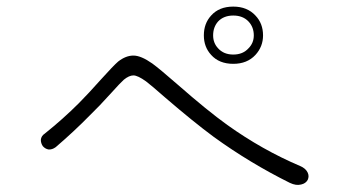

<svg xmlns="http://www.w3.org/2000/svg" viewBox="-20 -750 1040 567"><path d="M112.3 -355.5Q101.6 -348.6 100.6 -336.9Q100.6 -327.1 106.4 -318.4Q113.3 -310.5 123 -308.6Q133.8 -307.6 144.5 -315.4Q199.2 -362.3 245.1 -409.2Q272.5 -435.5 308.6 -475.6Q335.9 -505.9 345.7 -514.6Q361.3 -527.3 374 -527.3Q386.7 -527.3 411.1 -509.8Q426.8 -498 467.8 -461.9Q551.8 -389.6 611.3 -345.7Q717.8 -268.6 835.9 -210Q854.5 -201.2 869.1 -205.1Q882.8 -208 888.7 -218.8Q893.6 -229.5 888.7 -240.2Q882.8 -252.9 866.2 -259.8Q753.9 -307.6 651.4 -380.9Q592.8 -422.9 504.9 -500Q451.2 -546.9 429.7 -562.5Q396.5 -585.9 374 -585.9Q351.6 -585.9 329.1 -568.4Q314.5 -555.7 279.3 -516.6Q240.2 -472.7 212.9 -445.3Q166 -398.4 112.3 -355.5ZM668.9 -704.1Q697.3 -704.1 713.9 -686.5Q729.5 -669.9 729.5 -645.5Q729.5 -623 713.9 -607.4Q697.3 -588.9 668.9 -588.9Q640.6 -588.9 624 -607.4Q609.4 -623 609.4 -645.5Q609.4 -669.9 624 -686.5Q640.6 -704.1 668.9 -704.1ZM668.9 -730.5Q627 -730.5 603.5 -704.1Q582 -680.7 582 -645.5Q582 -611.3 603.5 -587.9Q627 -561.5 668.9 -561.5Q710 -561.5 734.4 -587.9Q756.8 -612.3 756.8 -645.5Q756.8 -680.7 734.4 -704.1Q710 -730.5 668.9 -730.5Z"/></svg>

Font: GulimChe
Style: Regular
Weight: 400
Monospace: yes
Version: Version 2.21